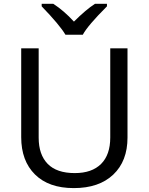

<svg xmlns="http://www.w3.org/2000/svg" viewBox="-20 -964 771 994"><path d="M640.1 -713.9V-252Q640.1 -129.9 566.4 -60.1Q492.7 9.8 361.8 9.8Q232.4 9.8 161.1 -60.8Q89.8 -131.3 89.8 -253.9V-713.9H180.2V-251Q180.2 -163.6 226.8 -115.7Q273.4 -67.9 367.2 -67.9Q455.6 -67.9 503.2 -115.2Q550.8 -162.6 550.8 -252V-713.9ZM195.8 -944.3H255.9Q311.5 -908.2 362.8 -852.1Q424.3 -913.6 471.7 -944.3H533.7V-931.2Q433.6 -831.1 408.7 -784.2H318.8Q289.6 -834 195.8 -931.2Z"/></svg>

Font: Noto Sans Southeast Asian
Style: Regular
Weight: 400
Designer: Monotype Design Team
Foundry: Monotype Imaging Inc.
Version: Version 1.06 uh; ttfautohint (v1.4.1)